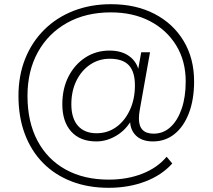

<svg xmlns="http://www.w3.org/2000/svg" viewBox="-20 -733 1013 915"><path d="M498 162Q400 162 321 131.5Q242 101 185.5 44Q129 -13 98.5 -94Q68 -175 68 -276Q68 -373 100 -453Q132 -533 191 -591.5Q250 -650 331 -681.5Q412 -713 509 -713Q627 -713 716 -667Q805 -621 855 -538Q905 -455 905 -345Q905 -259 880.5 -194.5Q856 -130 812 -94.5Q768 -59 709 -59Q650 -59 621 -94.5Q592 -130 603 -188L611 -169Q584 -117 537 -88Q490 -59 439 -59Q362 -59 319.5 -106Q277 -153 277 -236Q277 -311 306.5 -368.5Q336 -426 387 -459Q438 -492 502 -492Q560 -492 597 -464.5Q634 -437 643 -389H636L653 -484H695L646 -209Q644 -198 643 -187.5Q642 -177 642 -168Q642 -132 659.5 -114Q677 -96 712 -96Q758 -96 792 -127Q826 -158 845.5 -214Q865 -270 865 -345Q865 -443 819.5 -517Q774 -591 694 -632.5Q614 -674 508 -674Q389 -674 299.5 -624Q210 -574 160.5 -484.5Q111 -395 111 -276Q111 -152 158.5 -62.5Q206 27 293 75Q380 123 498 123Q587 123 659 94.5Q731 66 774 14L801 46Q751 102 672 132Q593 162 498 162ZM440 -98Q493 -98 534 -127.5Q575 -157 599 -209Q623 -261 623 -326Q623 -391 594 -422Q565 -453 503 -453Q451 -453 409.5 -425Q368 -397 344 -348Q320 -299 320 -236Q320 -169 351.5 -133.5Q383 -98 440 -98Z"/></svg>

Font: Mulish ExtraLight ExtraLight
Style: Regular
Weight: 250
Version: Version 3.603